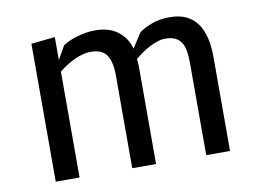

<svg xmlns="http://www.w3.org/2000/svg" viewBox="-65 -657 1030 754"><g transform="rotate(-10 450.0 -280.0)"><path d="M195 0H100V-550L195 -560V-468.5L225.5 -522Q234.5 -528 248 -534.5Q261.5 -541 278.5 -546.2Q295.5 -551.5 315 -555Q334.5 -558.5 355 -558.5Q411 -558.5 446 -531.2Q481 -504 491.5 -461.5L529.5 -520Q547 -534 579 -546.2Q611 -558.5 652.5 -558.5Q690.5 -558.5 717.5 -545.8Q744.5 -533 761.8 -509Q779 -485 787 -451Q795 -417 795 -375V0H700V-370Q700 -397 696.2 -417.2Q692.5 -437.5 683.2 -451.2Q674 -465 658.5 -471.8Q643 -478.5 620 -478.5Q605.5 -478.5 589.8 -473.5Q574 -468.5 558 -460.2Q542 -452 526.8 -441.2Q511.5 -430.5 498 -419.5Q499.5 -405 499.8 -395.2Q500 -385.5 500 -370V0H405V-370Q405 -424 387 -451.2Q369 -478.5 322.5 -478.5Q307.5 -478.5 290.5 -474Q273.5 -469.5 256.8 -461.5Q240 -453.5 224 -443.2Q208 -433 195 -422Z"/></g></svg>

Font: B612
Style: Regular
Weight: 400
Designer: Nicolas Chauveau, Thomas Paillot, Jonathan Favre-Lamarine, Jean-Luc Vinot
Foundry: AIRBUS
Version: Version 1.008